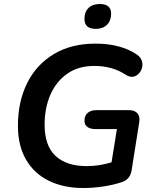

<svg xmlns="http://www.w3.org/2000/svg" viewBox="-20 -934 776 964"><path d="M398 10Q300 10 226 -26Q152 -62 111 -132Q70 -202 70 -303Q70 -423 116 -516Q162 -609 249.5 -662Q337 -715 460 -715Q584 -715 666 -661Q690 -645 694 -621.5Q698 -598 687 -578Q676 -558 655.5 -550.5Q635 -543 611 -559Q544 -603 453 -603Q374 -603 318.5 -564.5Q263 -526 233.5 -459.5Q204 -393 204 -308Q204 -202 259 -151Q314 -100 416 -100Q449 -100 479.5 -105Q510 -110 540 -119L567 -286H458Q433 -286 418.5 -297Q404 -308 404 -327Q404 -353 420 -367Q436 -381 464 -381H627Q656 -381 670 -365Q684 -349 679 -320L641 -80Q634 -34 593 -20Q552 -6 500 2Q448 10 398 10ZM461 -789Q404 -789 404 -839Q404 -874 424.5 -894Q445 -914 481 -914Q538 -914 538 -865Q538 -831 517.5 -810Q497 -789 461 -789Z"/></svg>

Font: Nunito
Style: Bold Italic
Weight: 700
Italic angle: -9°
Designer: Vernon Adams
Foundry: Vernon Adams
Version: Version 3.601; ttfautohint (v1.8.2.53-6de2)